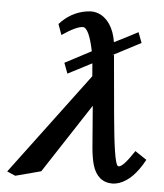

<svg xmlns="http://www.w3.org/2000/svg" viewBox="-52 -744 686 804"><g transform="rotate(5 291.5 -341.5)"><path d="M503.9 -628.9 520.5 -585 399.9 -522 409.7 -525.9 432.6 -270Q449.7 -80.1 464.8 -64.5Q467.8 -62 470.2 -62Q488.3 -62 532.7 -129.4Q533.7 -130.9 534.2 -131.8L583 -99.1Q536.6 -12.7 477.5 7.3Q463.4 11.7 450.7 12.2Q386.7 12.2 365.7 -58.6Q357.9 -86.4 354 -127L339.8 -305.2Q308.1 -256.8 244.1 -158.9Q180.2 -61 148.9 -13.2L42 15.1L6.8 0L327.1 -428.2Q325.7 -450.7 323.2 -476.1L322.8 -479Q322.3 -480.5 322.3 -481.9Q289.6 -464.8 222.7 -430.2H222.2L205.6 -474.1L315.9 -532.2Q295.9 -629.4 270 -629.9Q241.7 -628.9 183.1 -588.9L167 -633.8Q213.4 -685.5 278.3 -696.3Q288.6 -697.8 298.3 -698.2Q345.7 -698.2 377.4 -653.3Q397.9 -623 404.8 -578.1Q455.6 -603 503.9 -628.9Z"/></g></svg>

Font: Linux Libertine Slanted O
Style: Bold Slanted
Weight: 700
Designer: Philipp H. Poll
Foundry: Philipp H. Poll
Version: Version 5.0.0